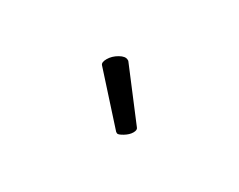

<svg xmlns="http://www.w3.org/2000/svg" viewBox="-41 -899 581 467"><g transform="rotate(-30 250.0 -665.5)"><path d="M199 -594Q250 -750 250 -751Q252 -759 267 -759Q282 -759 296.5 -750.5Q311 -742 311 -732Q311 -730 311 -729L248 -578Q246 -572 235 -572Q224 -572 211.5 -579Q199 -586 199 -590Q199 -592 199 -594Z"/></g></svg>

Font: Moon Stars Kai T HW Light
Style: Regular
Weight: 300
Designer: GuiWonder
Version: Version 1.101